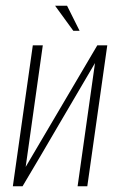

<svg xmlns="http://www.w3.org/2000/svg" viewBox="-20 -653 421 673"><path d="M25 0 95 -494H130L70 -68L321 -494H356L286 0H252L313 -432Q249 -324 186.5 -216.5Q124 -109 59 0ZM237 -545 173 -633H215L259 -545Z"/></svg>

Font: Alumni Sans ExtraLight
Style: Italic
Weight: 250
Italic angle: -8°
Version: Version 1.016